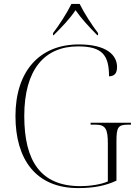

<svg xmlns="http://www.w3.org/2000/svg" viewBox="-20 -951 699 981"><path d="M251 -782V-771H254C298 -815 335 -853 366 -899C398 -853 434 -815 477 -771H481V-782C450 -822 409 -886 387 -931H345C323 -886 282 -822 251 -782ZM379 10C460 10 519 -2 575 -28V-229C575 -300 583 -314 633 -314H649V-324H443V-314H470C521 -314 531 -288 531 -218V-24C498 -9 442 0 390 0C188 0 104 -128 104 -358C104 -594 206 -714 379 -714C504 -714 537 -668 537 -561C566 -562 578 -577 578 -609C578 -670 524 -724 383 -724C180 -724 59 -585 59 -358C59 -137 163 10 379 10Z"/></svg>

Font: Noto Serif Display ExtraLight
Style: Regular
Weight: 200
Designer: Monotype Design Team
Foundry: Monotype Imaging Inc.
Version: Version 2.009